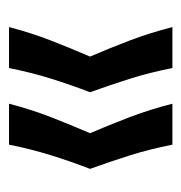

<svg xmlns="http://www.w3.org/2000/svg" viewBox="-8 -486 411 436"><g transform="rotate(-90 198.0 -267.5)"><path d="M88 -82Q78 -133 63.5 -179Q49 -225 33 -269Q50 -313 64 -358Q78 -403 88 -453H181Q168 -403 150.5 -358Q133 -313 114 -269Q133 -225 150.5 -179Q168 -133 181 -82ZM262 -82Q252 -133 237.5 -179Q223 -225 207 -269Q224 -313 238 -358Q252 -403 262 -453H355Q342 -403 324.5 -358Q307 -313 288 -269Q307 -225 324.5 -179Q342 -133 355 -82Z"/></g></svg>

Font: Bricolage Grotesque 48pt Condensed ExtraBold
Style: Regular
Weight: 400
Version: Version 1.000;gftools[0.9.30]